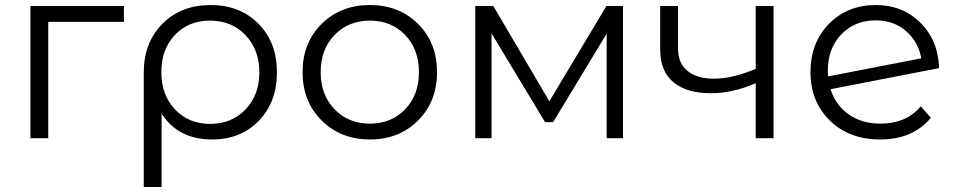

<svg xmlns="http://www.w3.org/2000/svg" viewBox="-20 -550 3803 764"><path d="M473 -526V-463H172V0H101V-526Z M818 -530Q935 -530 1008.5 -455.5Q1082 -381 1082 -262Q1082 -144 1010 -69.5Q938 5 824 5Q689 5 623 -98V194H552V-261Q552 -380 626 -455Q700 -530 818 -530ZM816 -57Q902 -57 957 -114.5Q1012 -172 1012 -262Q1012 -352 957 -410Q902 -468 816 -468Q730 -468 676 -411Q622 -354 622 -263Q622 -172 676.5 -114.5Q731 -57 816 -57Z M1643.5 -70.5Q1568 5 1452 5Q1336 5 1260 -70.5Q1184 -146 1184 -263Q1184 -380 1260 -455Q1336 -530 1452 -530Q1568 -530 1643.5 -455Q1719 -380 1719 -263Q1719 -146 1643.5 -70.5ZM1311.5 -115Q1367 -58 1452 -58Q1537 -58 1592 -115Q1647 -172 1647 -263Q1647 -354 1592 -411Q1537 -468 1452 -468Q1367 -468 1311.5 -411Q1256 -354 1256 -263Q1256 -172 1311.5 -115Z M2393 -526H2459V0H2394V-416L2181 -64H2149L1936 -417V0H1871V-526H1943L2166 -147Z M2987 -526H3058V0H2987V-219Q2896 -179 2808 -179Q2713 -179 2660 -222.5Q2607 -266 2607 -353V-526H2678V-357Q2678 -298 2716 -267.5Q2754 -237 2821 -237Q2895 -237 2987 -276Z M3483 -58Q3586 -58 3644 -127L3684 -81Q3612 5 3482 5Q3359 5 3282 -70.5Q3205 -146 3205 -263Q3205 -380 3278.5 -455Q3352 -530 3465 -530Q3571 -530 3642 -460Q3713 -390 3717 -279L3285 -195Q3305 -131 3357.5 -94.5Q3410 -58 3483 -58ZM3465 -469Q3381 -469 3327.5 -413Q3274 -357 3274 -268Q3274 -253 3275 -246L3646 -318Q3634 -384 3585 -426.5Q3536 -469 3465 -469Z"/></svg>

Font: Montserrat Alternates
Style: Regular
Weight: 400
Designer: Julieta Ulanovsky
Foundry: Julieta Ulanovsky
Version: Version 7.200;PS 007.200;hotconv 1.0.88;makeotf.lib2.5.64775